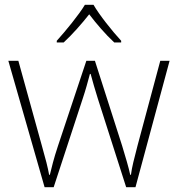

<svg xmlns="http://www.w3.org/2000/svg" viewBox="-20 -784 746 805"><path d="M372 -764H336C311 -722 255 -654 218 -613V-606H247C284 -640 324 -686 354 -724C383 -686 422 -640 459 -606H488V-613C451 -653 396 -722 372 -764ZM390 -371 509 1H548L691 -529H652L557 -175C542 -117 533 -83 529 -51H526C519 -84 507 -123 492 -173L378 -529H342L223 -172C204 -115 197 -83 189 -51H186C180 -84 172 -115 155 -175L57 -529H15L167 1H205L327 -371C339 -407 348 -440 357 -474H360C369 -440 378 -410 390 -371Z"/></svg>

Font: Noto Sans Ethiopic ExtraLight
Style: Regular
Weight: 200
Designer: Monotype Design Team
Foundry: Monotype Imaging Inc.
Version: Version 2.102